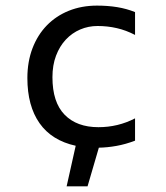

<svg xmlns="http://www.w3.org/2000/svg" viewBox="-20 -517 590 681"><path d="M330.6 6.8C350.4 6.5 371.3 4.4 393.1 0.5C414.9 -3.4 436.8 -9.6 459 -18.1V-97.2C438.8 -86.8 417.9 -78.9 396.2 -73.7C374.6 -68.5 352.2 -65.9 329.1 -65.9C278 -65.9 238 -80.6 209.2 -110.1C180.4 -139.6 166 -183.9 166 -243.2C166 -271.5 170.2 -296.9 178.7 -319.3C187.2 -341.8 198.7 -360.8 213.4 -376.5C228 -392.1 245 -404.1 264.4 -412.4C283.8 -420.7 304.4 -424.8 326.2 -424.8C349.6 -424.8 372.3 -422.3 394.3 -417.2C416.3 -412.2 437.8 -404.1 459 -393.1V-474.1C438.8 -482.3 417.6 -488.1 395.5 -491.7C373.4 -495.3 349.6 -497.1 324.2 -497.1C287.8 -497.1 254.4 -491 224.1 -478.8C193.8 -466.6 167.8 -449.2 146 -426.8C124.2 -404.3 107.3 -377.3 95.2 -345.7C83.2 -314.1 77.1 -279 77.1 -240.2C77.1 -174.2 91.6 -120.7 120.4 -79.8C149.2 -39 191.9 -12.4 248.5 0L216.3 144H290.5Z"/></svg>

Font: CodeNewRoman Nerd Font Mono
Style: Regular
Weight: 400
Monospace: yes
Designer: Sam Radian
Foundry: Code New Roman
Version: Version 2.00 November 29, 2014;Nerd Fonts 3.2.1